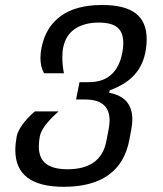

<svg xmlns="http://www.w3.org/2000/svg" viewBox="-20 -530 642 758"><path d="M231.9 207.5Q40.5 207.5 40.5 62.5Q40.5 38.1 45.9 8.3Q56.2 -36.6 117.7 -90.3H211.4Q177.2 -60.1 159.4 -36.1Q141.6 -12.2 137.2 8.3Q135.7 15.1 134.5 26.9Q133.3 38.6 133.3 48.8Q133.3 93.8 161.1 116Q189 138.2 247.1 138.2Q312.5 138.2 350.8 110.4Q389.2 82.5 399.4 29.3L408.7 -18.6Q410.6 -28.3 411.6 -37.1Q412.6 -45.9 412.6 -54.7Q412.6 -137.2 315.9 -137.2H280.3L293.9 -205.6H330.1Q386.2 -205.6 419.2 -235.4Q452.1 -265.1 462.9 -322.3Q464.8 -332.5 465.8 -341.6Q466.8 -350.6 466.8 -359.9Q466.8 -402.3 443.4 -421.6Q419.9 -440.9 370.1 -440.9Q313.5 -440.9 276.4 -416.3Q239.3 -391.6 229.5 -342.3Q227.5 -333 226.8 -323.2Q226.1 -313.5 226.1 -303.2Q226.1 -288.6 227.5 -273.2Q229 -257.8 232.4 -240.7H153.8Q139.6 -266.6 139.6 -301.3Q139.6 -320.3 144 -342.3Q160.2 -423.3 220 -466.8Q279.8 -510.3 383.3 -510.3Q472.7 -510.3 515.9 -477.1Q559.1 -443.8 559.1 -375.5Q559.1 -362.8 557.6 -348.6Q556.2 -334.5 553.2 -320.3Q542.5 -269 509.3 -232.9Q476.1 -196.8 413.1 -173.3L411.1 -163.6Q502.4 -147 502.4 -58.6Q502.4 -39.1 498 -16.6L490.7 22Q473.1 114.7 408 161.1Q342.8 207.5 231.9 207.5Z"/></svg>

Font: Hack
Style: Italic
Weight: 400
Italic angle: -11°
Monospace: yes
Designer: Christopher Simpkins
Foundry: Christopher Simpkins
Version: Version 2.019; ttfautohint (v1.4.1) -l 4 -r 80 -G 350 -x 0 -